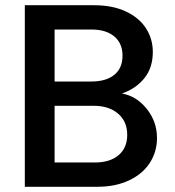

<svg xmlns="http://www.w3.org/2000/svg" viewBox="-20 -715 670 735"><path d="M447 -357Q503 -347 542 -298Q581 -249 581 -187Q581 -134 553.5 -91.5Q526 -49 474 -24.5Q422 0 353 0H75V-695H340Q411 -695 462 -671Q513 -647 539 -606.5Q565 -566 565 -516Q565 -456 533 -416Q501 -376 447 -357ZM189 -403H330Q386 -403 417.5 -428.5Q449 -454 449 -502Q449 -549 417.5 -575.5Q386 -602 330 -602H189ZM343 -93Q401 -93 434 -121Q467 -149 467 -199Q467 -250 432 -280Q397 -310 339 -310H189V-93Z"/></svg>

Font: Poppins Cyr Med
Style: Regular
Weight: 500
Designer: Ninad Kale (Devanagari), Jonny Pinhorn (Latin)
Foundry: Indian Type Foundry
Version: 4.004